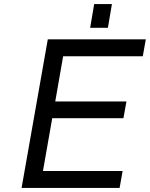

<svg xmlns="http://www.w3.org/2000/svg" viewBox="-20 -932 743 952"><path d="M427 -794 447 -912H535L515 -794ZM87 0 217 -737H703L688 -653H293L254 -429H607L592 -346H239L193 -84H588L573 0Z"/></svg>

Font: Tomorrow
Style: Italic
Weight: 400
Italic angle: -10°
Designer: Tony de Marco, Monica Rizzolli
Foundry: Just in Type
Version: Version 2.002